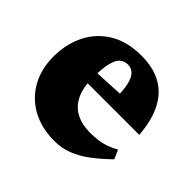

<svg xmlns="http://www.w3.org/2000/svg" viewBox="-123 -604 756 756"><g transform="rotate(45 254.5 -226.0)"><path d="M269.5 -465.5Q337 -465.5 382.5 -439.2Q428 -413 453 -362.5Q478 -312 483.5 -238.5H148V-291L392.5 -303.5L316 -271.5Q315.5 -319 309 -347.8Q302.5 -376.5 289.2 -389.8Q276 -403 255.5 -403Q238.5 -403 224.8 -392.5Q211 -382 203 -352.8Q195 -323.5 195 -266.5Q195 -212.5 212.2 -177.2Q229.5 -142 262 -124.8Q294.5 -107.5 340 -107.5Q364.5 -107.5 385 -110.2Q405.5 -113 425 -119.8Q444.5 -126.5 465.5 -138.5L482 -101Q448.5 -68 414 -41.5Q379.5 -15 342.8 0Q306 15 265.5 15Q191 15 137.5 -15Q84 -45 55.2 -97.5Q26.5 -150 26.5 -217.5Q26.5 -286.5 54 -342.8Q81.5 -399 135.8 -432.2Q190 -465.5 269.5 -465.5Z"/></g></svg>

Font: Newsreader 16pt 16pt ExtraBold
Style: Regular
Weight: 800
Version: Version 1.003